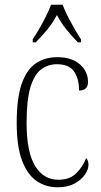

<svg xmlns="http://www.w3.org/2000/svg" viewBox="-20 -786 428 816"><path d="M225 10Q175 10 136 -16.5Q97 -43 74 -103Q51 -163 51 -263Q51 -371 73 -432Q95 -493 134 -518Q173 -543 223 -543Q285 -543 319.5 -512.5Q354 -482 354 -438Q354 -418 343.5 -409.5Q333 -401 316 -401Q316 -452 294.5 -482.5Q273 -513 222 -513Q183 -513 154 -490.5Q125 -468 109 -414Q93 -360 93 -264Q93 -140 129 -81Q165 -22 228 -22Q277 -22 305 -50.5Q333 -79 346 -114Q356 -105 356 -85Q356 -66 341 -44Q326 -22 297 -6Q268 10 225 10ZM119 -619Q132 -638 147 -664Q162 -690 175.5 -717Q189 -744 197 -766H246Q259 -732 282 -690Q305 -648 324 -619V-606H311Q282 -636 261.5 -661.5Q241 -687 222 -722Q203 -687 182 -661.5Q161 -636 132 -606H119Z"/></svg>

Font: Noto Serif Condensed ExtraLight
Style: Regular
Weight: 200
Width: 3
Designer: Monotype Design Team
Foundry: Monotype Imaging Inc.
Version: Version 2.013; ttfautohint (v1.8.4.7-5d5b)